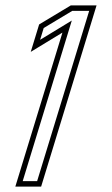

<svg xmlns="http://www.w3.org/2000/svg" viewBox="-20 -687 412 707"><path d="M36.5 0H131.5L335.5 -667H240.5L124.1 -597L93.2 -496L209.9 -567ZM63.6 -20 244.4 -611.4 127.7 -540.4 140.9 -583.8 246 -647H308.4L116.7 -20Z"/></svg>

Font: Din Kursivschrift
Style: EngGhost
Weight: 400
Version: Version 1.089